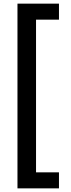

<svg xmlns="http://www.w3.org/2000/svg" viewBox="-20 -819 388 1055"><path d="M304 216H76V-799H304V-711H178V128H304Z"/></svg>

Font: Noto Sans Sinhala SemiCondensed SemiBold
Style: Regular
Weight: 600
Width: 4
Designer: Jelle Bosma - Monotype Design Team
Foundry: Monotype Imaging Inc.
Version: Version 2.006; ttfautohint (v1.8.4.7-5d5b)